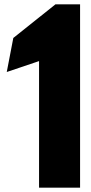

<svg xmlns="http://www.w3.org/2000/svg" viewBox="-20 -860 416 880"><path d="M11 -530 159 -580V0H347V-840H234L41 -686Z"/></svg>

Font: Rabbid Highway Sign IV
Style: Blk
Weight: 400
Foundry: Cannot Into Space Fonts
Version: Version 0.277